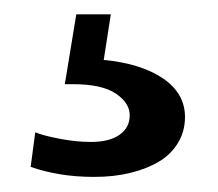

<svg xmlns="http://www.w3.org/2000/svg" viewBox="-20 -24 298 263"><path d="M107.9 218.3Q61.5 218.3 22 204.6L28.3 157.2Q38.6 161.6 61.3 166Q84 170.4 103.5 170.4Q104.5 170.4 105 170.4Q129.9 170.4 143.8 160.6Q157.7 150.9 157.7 133.8Q157.7 117.2 138.7 104.2Q119.6 91.3 79.6 91.3H68.8L84.5 -4.4H131.8L122.1 58.1Q173.3 63 203.4 83.5Q233.4 104 233.4 136.2Q233.4 155.8 223.9 171.6Q214.4 187.5 197.5 197.5Q180.7 207.5 158.2 212.9Q135.7 218.3 109.9 218.3Q109.4 218.3 108.9 218.3Q108.4 218.3 107.9 218.3Z"/></svg>

Font: Muli
Style: Regular
Weight: 400
Designer: Vernon Adams
Foundry: newtypography
Version: Version 2; ttfautohint (v1.00rc1.6-4cba) -l 8 -r 50 -G 200 -